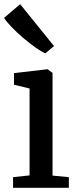

<svg xmlns="http://www.w3.org/2000/svg" viewBox="-28 -899 374 919"><path d="M34.5 0V-51L113.5 -59.5V-475.5L39 -493.5V-549L198 -567.5H200L223.5 -550V-58.5L301.5 -51V0ZM188.5 -644Q169.5 -652 141 -672.2Q112.5 -692.5 82 -718.5Q51.5 -744.5 27 -770Q2.5 -795.5 -8.5 -813.5L68.5 -879L230.5 -678.5L189.5 -644Z"/></svg>

Font: Merriweather Light 18pt Medium
Style: Regular
Weight: 500
Version: Version 2.100